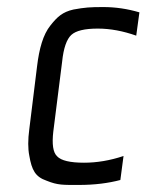

<svg xmlns="http://www.w3.org/2000/svg" viewBox="-20 -514 415 544"><path d="M321 -4 330 -72C291 -59 254 -53 218 -53C179 -53 153 -59 142 -71C130 -82 127 -106 131 -141L156 -339C160 -378 169 -403 182 -415C195 -427 220 -433 257 -433C293 -433 329 -426 366 -413L375 -479C341 -489 307 -494 273 -494C235 -494 221 -493 188 -487C157 -480 142 -466 123 -442C102 -416 91 -376 85 -326L63 -148C59 -118 59 -93 63 -73C70 -32 80 -13 112 -2C144 11 159 10 204 10C248 10 287 5 321 -4Z"/></svg>

Font: Gamestation Condensed
Style: Italic
Weight: 400
Width: 3
Designer: Jonas Hecksher
Foundry: Jonas Hecksher, Playtypeª, e-types AS
Version: Version 1.003